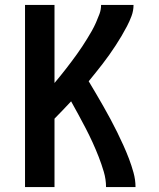

<svg xmlns="http://www.w3.org/2000/svg" viewBox="-20 -755 640 775"><path d="M81 0V-735H200V-420Q212 -434 223.5 -448.5Q235 -463 246.5 -477.5Q258 -492 269 -507Q280 -522 291 -537Q302 -552 312 -567.5Q322 -583 332 -599Q342 -615 351 -631Q360 -647 367.5 -664Q375 -681 381.5 -698.5Q388 -716 388 -735H519Q519 -712 511 -690.5Q503 -669 492.5 -649Q482 -629 470.5 -609.5Q459 -590 446.5 -571Q434 -552 421 -533.5Q408 -515 394 -497Q380 -479 366 -461.5Q352 -444 338 -427Q353 -402 368 -376.5Q383 -351 397.5 -325.5Q412 -300 426 -274Q440 -248 453 -221.5Q466 -195 478 -168.5Q490 -142 500.5 -114.5Q511 -87 519 -58Q527 -29 527 0H408Q408 -31 399 -61.5Q390 -92 378.5 -121.5Q367 -151 354 -179.5Q341 -208 326.5 -236Q312 -264 297 -291.5Q282 -319 267 -346Q250 -328 233.5 -310.5Q217 -293 200 -276V0Z"/></svg>

Font: Iosevka Curly Extended
Style: Bold
Weight: 700
Width: 7
Monospace: yes
Designer: Belleve Invis
Foundry: Belleve Invis
Version: Version 11.1.0; ttfautohint (v1.8.3)